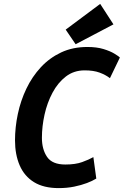

<svg xmlns="http://www.w3.org/2000/svg" viewBox="-20 -950 635 985"><path d="M281 15Q204 15 154.5 -15.5Q105 -46 81 -101.5Q57 -157 57 -230Q57 -297 71.5 -365.5Q86 -434 115.5 -495.5Q145 -557 189.5 -605Q234 -653 293.5 -681Q353 -709 428 -709Q476 -709 510.5 -698.5Q545 -688 566.5 -675Q588 -662 595 -655L544 -549Q522 -566 491 -577.5Q460 -589 414 -589Q359 -589 318 -557.5Q277 -526 249.5 -474.5Q222 -423 208.5 -362Q195 -301 195 -243Q195 -184 221.5 -145Q248 -106 315 -106Q367 -106 401.5 -118.5Q436 -131 459 -144L474 -34Q455 -22 426 -11Q397 0 360.5 7.5Q324 15 281 15ZM368 -723 317 -798 494 -930 562 -825Z"/></svg>

Font: Ubuntu Sans Mono
Style: Italic
Weight: 400
Italic angle: -13.5°
Monospace: yes
Designer: Dalton Maag Ltd
Foundry: Dalton Maag Ltd
Version: Version 1.006